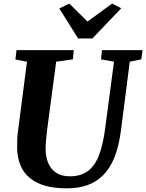

<svg xmlns="http://www.w3.org/2000/svg" viewBox="-20 -1016 796 1046"><path d="M687 -680 639 -306Q628 -220 603.8 -159.5Q579.5 -99 542.2 -61.8Q505 -24.5 455.8 -7.2Q406.5 10 345.5 10Q246.5 10 186.8 -18.8Q127 -47.5 100.5 -97.2Q74 -147 73.5 -209Q73.5 -228 73.8 -248.2Q74 -268.5 76.5 -290L127 -680L64 -691.5L70 -743H382L377 -692.5L286 -680L236 -303Q232.5 -274.5 230.5 -249Q228.5 -223.5 228.5 -205.5Q228.5 -162.5 242.5 -128.5Q256.5 -94.5 285.8 -75Q315 -55.5 361 -55.5Q419.5 -55.5 457.8 -83.5Q496 -111.5 518 -167.2Q540 -223 551.5 -306L601 -680L530.5 -692.5L535.5 -743H756.5L750 -692.5ZM405.5 -806.5 303 -970 357.5 -996.5Q382.5 -972 407.2 -947.5Q432 -923 457 -898.5Q490.5 -923 523.8 -947.5Q557 -972 590.5 -996.5L640.5 -971L483.5 -806.5Z"/></svg>

Font: Merriweather ExtraBold
Style: Italic
Weight: 800
Italic angle: -7.8°
Version: Version 2.101